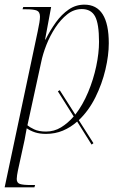

<svg xmlns="http://www.w3.org/2000/svg" viewBox="-26 -566 529 826"><path d="M368 56 306 -43Q278 -18 244.5 -4Q211 10 172 10Q145 10 125 3.5Q105 -3 89 -14Q86 -1 84.5 10Q83 21 80 35L51 168Q49 178 47.5 187.5Q46 197 46 204Q46 221 60 225.5Q74 230 107 230H125L122 240H-6L136 -430Q141 -453 143.5 -469Q146 -485 146 -494Q146 -515 132.5 -520.5Q119 -526 87 -526H71L74 -536H194L168 -396H170Q190 -436 214.5 -470Q239 -504 269.5 -525Q300 -546 337 -546Q442 -546 442 -380Q442 -328 427.5 -266.5Q413 -205 384.5 -147.5Q356 -90 313 -49L376 50ZM172 0Q207 0 236.5 -18Q266 -36 291 -65L223 -173L231 -178L298 -73Q330 -114 353 -169Q376 -224 388 -281Q400 -338 400 -386Q400 -464 383 -495.5Q366 -527 326 -527Q292 -527 263.5 -504.5Q235 -482 212 -447Q189 -412 173.5 -372.5Q158 -333 151 -298L92 -27Q101 -19 121 -9.5Q141 0 172 0Z"/></svg>

Font: Noto Serif Display SemiCondensed ExtraLight
Style: Italic
Weight: 200
Width: 4
Italic angle: -12°
Designer: Monotype Design Team
Foundry: Monotype Imaging Inc.
Version: Version 2.009